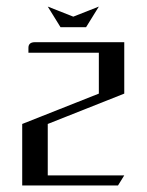

<svg xmlns="http://www.w3.org/2000/svg" viewBox="-20 -567 448 587"><path d="M47.9 0V-188L282.2 -280.8V-405.8H66.9V-420.9Q66.9 -438 86.9 -438H359.9V-280.8L126 -188V-30.8H359.9L340.8 0ZM126 -546.9 204.1 -516.1 282.2 -546.9 243.2 -483.9H165Z"/></svg>

Font: Hhenum
Style: Regular
Weight: 400
Designer: T. Christopher White
Version: Version 1.0